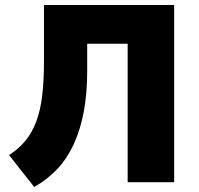

<svg xmlns="http://www.w3.org/2000/svg" viewBox="-20 -725 790 764"><path d="M116 19 16 -108Q55 -133 81.5 -165.5Q108 -198 124.5 -242Q141 -286 148 -345.5Q155 -405 155 -484V-705H673V0H488V-551H327V-442Q327 -354 313.5 -281.5Q300 -209 273.5 -151.5Q247 -94 207.5 -52Q168 -10 116 19Z"/></svg>

Font: Nunito Sans 7pt SemiCondensed Black
Style: Regular
Weight: 900
Width: 4
Designer: Vernon Adams
Foundry: Vernon Adams
Version: Version 3.101;gftools[0.9.27]